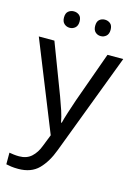

<svg xmlns="http://www.w3.org/2000/svg" viewBox="-141 -804 793 1118"><g transform="rotate(15 255.0 -245.0)"><path d="M1 -536H95L211 -231Q226 -191 238 -154.5Q250 -118 256 -85H260Q266 -110 279 -150.5Q292 -191 306 -232L415 -536H510L279 74Q251 150 206.5 195Q162 240 84 240Q60 240 42 237.5Q24 235 11 232V162Q22 164 37.5 166Q53 168 70 168Q116 168 144.5 142Q173 116 189 73L217 2ZM114 -681Q114 -707 128 -718.5Q142 -730 161 -730Q180 -730 194 -718.5Q208 -707 208 -681Q208 -656 194 -643.5Q180 -631 161 -631Q142 -631 128 -643.5Q114 -656 114 -681ZM302 -681Q302 -707 315.5 -718.5Q329 -730 348 -730Q367 -730 381 -718.5Q395 -707 395 -681Q395 -656 381 -643.5Q367 -631 348 -631Q329 -631 315.5 -643.5Q302 -656 302 -681Z"/></g></svg>

Font: TSCustom
Style: Regular
Weight: 400
Designer: Monotype Design Team
Foundry: Monotype Imaging Inc.
Version: Version 2.004; ttfautohint (v1.8.3) -l 8 -r 50 -G 200 -x 14 